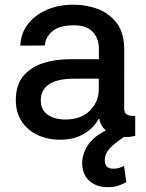

<svg xmlns="http://www.w3.org/2000/svg" viewBox="-20 -573 609 803"><path d="M230.8 11.4Q179 11.4 137.1 -8.5Q95.2 -28.4 70.7 -65.5Q46.2 -102.6 46.2 -154.5Q46.2 -216.3 76.7 -253.9Q107.2 -291.5 159.3 -308.6Q211.3 -325.6 275.6 -325.3H393.5V-369.7Q393.5 -413.7 366.8 -440.7Q340.2 -467.7 288.7 -467Q228.7 -467.7 198.7 -441.8Q168.7 -415.8 168 -382.8L65.3 -382.1Q66.4 -432.2 95.7 -470.9Q125 -509.6 175.1 -531.6Q225.1 -553.6 288 -553.3Q339.1 -553.6 387.8 -535.9Q436.4 -518.1 468.2 -476.6Q500 -435 499.6 -362.9L499.3 -119Q499.3 -99.4 512.6 -93Q525.9 -86.6 544 -88.8H545.5V-4.6Q541.9 -4.6 533.2 -2.3Q524.5 0 507.8 0Q464.5 0 440.2 -14.7Q415.8 -29.5 405.9 -47.4Q396 -65.3 396 -74.2V-74.9H391.7Q382.1 -55.4 361.3 -35.3Q340.6 -15.3 308.2 -2Q275.9 11.4 230.8 11.4ZM253.2 -73.2Q320 -73.2 356.5 -110.8Q393.1 -148.4 393.1 -198.9V-244H291.5Q219.1 -244 184.8 -220.3Q150.6 -196.7 150.6 -153.4Q150.6 -113.6 179.3 -93.4Q208.1 -73.2 253.2 -73.2ZM430.8 209.9Q386 209.9 356.4 185.7Q326.7 161.6 323.9 116.1Q321.4 75.3 347.1 35Q372.9 -5.3 435.4 -33.4L498.6 0Q466.3 20.6 442.3 44.2Q418.3 67.8 418.3 97.7Q418.3 114 426.5 123.2Q434.7 132.5 454.5 132.5Q469.1 132.5 480.5 128.6Q491.8 124.6 498.9 121.1L508.2 188.6Q496.1 196 476.6 202.9Q457 209.9 430.8 209.9Z"/></svg>

Font: Inter Zeller Medium
Style: Regular
Weight: 500
Designer: Rasmus Andersson; Joe Bland
Foundry: zeller
Version: Version 3.015;git-dec3a8cb1